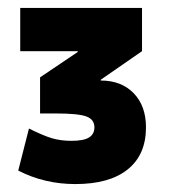

<svg xmlns="http://www.w3.org/2000/svg" viewBox="-20 -750 433 484"><path d="M170 -286Q92 -286 26 -320L53 -426Q89 -408 111 -401.5Q133 -395 160 -395Q191 -395 204.5 -403.5Q218 -412 218 -429Q218 -449 197.5 -456.5Q177 -464 120 -464H81V-555L176 -619V-621H31V-730H338V-621L234 -549V-547Q286 -547 317 -515Q348 -483 348 -429Q348 -360 302 -323Q256 -286 170 -286Z"/></svg>

Font: M PLUS 1 Thin ExtraBold
Style: Regular
Weight: 800
Version: Version 1.001